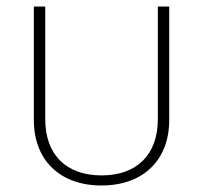

<svg xmlns="http://www.w3.org/2000/svg" viewBox="-20 -558 624 590"><path d="M292 12C420 12 500 -66 500 -189V-538H465V-192C465 -82 400 -19 292 -19C184 -19 119 -82 119 -192V-538H84V-189C84 -66 164 12 292 12Z"/></svg>

Font: IBM Plex Thai ExtraLight
Style: Regular
Weight: 200
Designer: Mike Abbink, Paul van der Laan, Pieter van Rosmalen, Ben Mitchell, Mark Frömberg
Foundry: Bold Monday
Version: Version 1.0